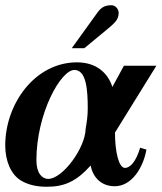

<svg xmlns="http://www.w3.org/2000/svg" viewBox="-23 -700 619 733"><path d="M312 -285C312 -257 308 -231 304 -209C303 -135 216 -17 161 -17C139 -17 116 -37 116 -88C116 -267 209 -433 261 -433C307 -433 312 -356 312 -285ZM574 -449H450L406 -368C390 -419 347 -462 271 -462C110 -462 -3 -303 -3 -145C-3 -85 19 -35 55 -12C82 5 116 13 155 13C223 13 268 -7 323 -68C330 -30 358 11 415 11C480 11 524 -60 536 -129L512 -136C497 -85 475 -59 454 -59C430 -59 416 -122 416 -194ZM251 -516H299L380 -583C415 -612 430 -624 430 -651C430 -667 416 -680 403 -680C383 -680 366 -676 349 -652Z"/></svg>

Font: XITS
Style: Bold Italic
Weight: 700
Italic angle: -16.33°
Designer: MicroPress Inc., with final additions and corrections provided by Coen Hoffman, Elsevier (retired)
Version: Version 1.302